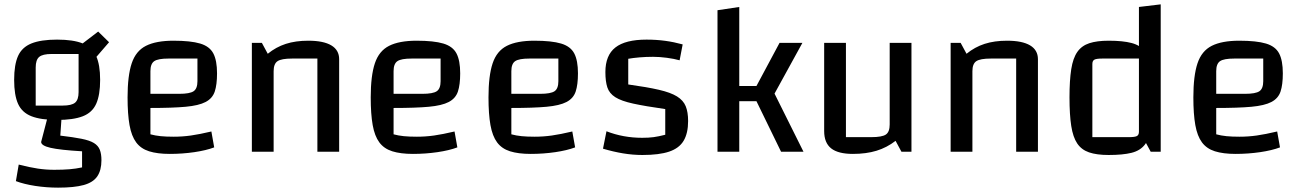

<svg xmlns="http://www.w3.org/2000/svg" viewBox="-20 -697 5983 882"><path d="M242 -146Q168 -146 124.5 -163Q81 -180 63 -220Q45 -260 45 -330Q45 -400 63 -440Q81 -480 124.5 -497.5Q168 -515 242 -515Q317 -515 360 -497.5Q403 -480 421.5 -440Q440 -400 440 -330Q440 -261 422 -220.5Q404 -180 360.5 -163Q317 -146 242 -146ZM144 -212H268Q309 -212 325 -225.5Q341 -239 341 -274V-449H217Q176 -449 160 -435.5Q144 -422 144 -387ZM446 39Q446 85 427 113Q408 141 364.5 153Q321 165 247 165Q193 165 141.5 157Q90 149 53 135L66 59Q117 72 154 77.5Q191 83 229 83Q270 83 299.5 80.5Q329 78 357 72V-2Q255 -8 212 -18Q169 -28 169 -45L199 -160H263L257 -74Q317 -67 354.5 -59.5Q392 -52 411.5 -40Q431 -28 438.5 -9Q446 10 446 39ZM405 -415 346 -487 431 -552 481 -503Z M760 10Q703 10 665 -2Q627 -14 605.5 -43Q584 -72 575 -122.5Q566 -173 566 -250Q566 -349 585 -406Q604 -463 650.5 -486.5Q697 -510 777 -510Q856 -510 899.5 -497Q943 -484 960 -451.5Q977 -419 977 -360Q977 -308 966.5 -276.5Q956 -245 924.5 -228.5Q893 -212 832.5 -206.5Q772 -201 671 -201H641V-266H803Q852 -266 869.5 -278Q887 -290 887 -324V-428H754Q706 -428 688.5 -416Q671 -404 671 -370V-80Q693 -74 718 -71.5Q743 -69 778 -69Q818 -69 857 -74.5Q896 -80 951 -93L964 -20Q927 -6 872.5 2Q818 10 760 10Z M1137 0V-500H1183L1210 -450Q1248 -481 1293 -495.5Q1338 -510 1396 -510Q1466 -510 1502 -488.5Q1538 -467 1538 -425V0H1438V-428H1322Q1273 -428 1255 -416Q1237 -404 1237 -370V0Z M1877 10Q1820 10 1782 -2Q1744 -14 1722.5 -43Q1701 -72 1692 -122.5Q1683 -173 1683 -250Q1683 -349 1702 -406Q1721 -463 1767.5 -486.5Q1814 -510 1894 -510Q1973 -510 2016.5 -497Q2060 -484 2077 -451.5Q2094 -419 2094 -360Q2094 -308 2083.5 -276.5Q2073 -245 2041.5 -228.5Q2010 -212 1949.5 -206.5Q1889 -201 1788 -201H1758V-266H1920Q1969 -266 1986.5 -278Q2004 -290 2004 -324V-428H1871Q1823 -428 1805.5 -416Q1788 -404 1788 -370V-80Q1810 -74 1835 -71.5Q1860 -69 1895 -69Q1935 -69 1974 -74.5Q2013 -80 2068 -93L2081 -20Q2044 -6 1989.5 2Q1935 10 1877 10Z M2418 10Q2361 10 2323 -2Q2285 -14 2263.5 -43Q2242 -72 2233 -122.5Q2224 -173 2224 -250Q2224 -349 2243 -406Q2262 -463 2308.5 -486.5Q2355 -510 2435 -510Q2514 -510 2557.5 -497Q2601 -484 2618 -451.5Q2635 -419 2635 -360Q2635 -308 2624.5 -276.5Q2614 -245 2582.5 -228.5Q2551 -212 2490.5 -206.5Q2430 -201 2329 -201H2299V-266H2461Q2510 -266 2527.5 -278Q2545 -290 2545 -324V-428H2412Q2364 -428 2346.5 -416Q2329 -404 2329 -370V-80Q2351 -74 2376 -71.5Q2401 -69 2436 -69Q2476 -69 2515 -74.5Q2554 -80 2609 -93L2622 -20Q2585 -6 2530.5 2Q2476 10 2418 10Z M2761 -366Q2761 -443 2807 -479Q2853 -515 2950 -515Q2995 -515 3035.5 -509.5Q3076 -504 3116 -493L3102 -420Q3077 -427 3043.5 -431.5Q3010 -436 2980 -436Q2948 -436 2918.5 -433.5Q2889 -431 2866 -427V-309Q2953 -297 3007 -284.5Q3061 -272 3090 -254Q3119 -236 3130 -209Q3141 -182 3141 -141Q3141 -85 3120.5 -50.5Q3100 -16 3054 -0.5Q3008 15 2931 15Q2887 15 2842 7.5Q2797 0 2750 -14L2766 -94Q2843 -64 2930 -64Q2960 -64 2982.5 -67Q3005 -70 3036 -78V-196Q2944 -209 2889 -221Q2834 -233 2806.5 -250.5Q2779 -268 2770 -295.5Q2761 -323 2761 -366Z M3455 -232H3376V0H3276V-650L3376 -665V-302H3455L3561 -500H3666L3538 -267L3671 0H3568Z M4167 -500V0H4121L4094 -50Q4054 -19 4006.5 -4.5Q3959 10 3898 10Q3830 10 3798 -15.5Q3766 -41 3766 -95V-500H3866V-67H3982Q4032 -67 4049.5 -79Q4067 -91 4067 -125V-500Z M4347 0V-500H4393L4420 -450Q4458 -481 4503 -495.5Q4548 -510 4606 -510Q4676 -510 4712 -488.5Q4748 -467 4748 -425V0H4648V-428H4532Q4483 -428 4465 -416Q4447 -404 4447 -370V0Z M5073 -510Q5138 -510 5178 -499.5Q5218 -489 5239.5 -461.5Q5261 -434 5269 -383Q5277 -332 5277 -250Q5277 -166 5269 -113.5Q5261 -61 5239.5 -33Q5218 -5 5178 5Q5138 15 5073 15Q5018 15 4983 3Q4948 -9 4928.5 -38Q4909 -67 4901 -118.5Q4893 -170 4893 -250Q4893 -328 4901 -379Q4909 -430 4929 -458.5Q4949 -487 4984 -498.5Q5019 -510 5073 -510ZM5212 -428H5044Q5017 -428 5007.5 -423Q4998 -418 4998 -403V-67H5166Q5193 -67 5202.5 -72Q5212 -77 5212 -92ZM5312 -677V0H5266L5212 -100V-665Z M5656 10Q5599 10 5561 -2Q5523 -14 5501.5 -43Q5480 -72 5471 -122.5Q5462 -173 5462 -250Q5462 -349 5481 -406Q5500 -463 5546.5 -486.5Q5593 -510 5673 -510Q5752 -510 5795.5 -497Q5839 -484 5856 -451.5Q5873 -419 5873 -360Q5873 -308 5862.5 -276.5Q5852 -245 5820.5 -228.5Q5789 -212 5728.5 -206.5Q5668 -201 5567 -201H5537V-266H5699Q5748 -266 5765.5 -278Q5783 -290 5783 -324V-428H5650Q5602 -428 5584.5 -416Q5567 -404 5567 -370V-80Q5589 -74 5614 -71.5Q5639 -69 5674 -69Q5714 -69 5753 -74.5Q5792 -80 5847 -93L5860 -20Q5823 -6 5768.5 2Q5714 10 5656 10Z"/></svg>

Font: Changa
Style: Regular
Weight: 400
Designer: Eduardo Rodriguez Tunni
Foundry: Eduardo Rodriguez Tunni
Version: Version 3.003